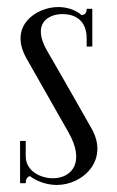

<svg xmlns="http://www.w3.org/2000/svg" viewBox="-20 -520 333 545"><path d="M53 -120H37V0H53C53 -10 56 -18 65 -20C86 -4 115 5 141 5C217 5 290 -67 240 -155C216 -197 158 -300 113 -377C71 -451 114 -480 158 -480C191 -480 226 -464 226 -411V-388H242V-495H226C226 -482 220 -478 212 -477C193 -493 169 -500 145 -500C83 -500 1 -446 57 -351C94 -286 148 -191 174 -145C223 -60 184 -14 130 -14C97 -14 53 -33 53 -77Z"/></svg>

Font: Emberly
Style: Regular
Weight: 400
Designer: Rajesh Rajput
Foundry: Rajesh Rajput
Version: Version 1.000